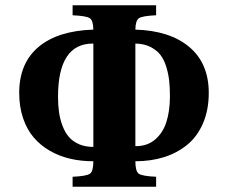

<svg xmlns="http://www.w3.org/2000/svg" viewBox="-20 -712 872 732"><path d="M496.1 -545.9V-154.8H498Q542 -154.8 571.5 -180.2Q601.1 -205.6 614.3 -246.6Q627.4 -287.6 627.9 -342.8Q627.9 -376 625.2 -402.1Q622.6 -428.2 614.3 -456.1Q606 -483.9 591.8 -502.4Q577.6 -521 553.2 -533.2Q528.8 -545.4 496.1 -545.9ZM335.9 -545.9H334Q201.2 -545.9 201.2 -342.8Q201.2 -311 205.1 -283.9Q209 -256.8 218.5 -231.9Q228 -207 242.9 -189.7Q257.8 -172.4 281.5 -162.1Q305.2 -151.9 335.9 -151.9ZM256.8 -38.1Q310.1 -40.5 323 -49.8Q335.9 -59.1 335.9 -97.2Q289.1 -97.2 247.3 -106.9Q205.6 -116.7 169.9 -137.2Q134.3 -157.7 108.4 -188Q82.5 -218.3 67.9 -261.7Q53.2 -305.2 53.2 -357.9Q53.2 -470.7 126.5 -532.7Q199.7 -594.7 335.9 -599.1Q335.4 -633.8 322.3 -642.6Q309.1 -651.4 256.8 -653.8V-691.9H575.2V-653.8Q522.9 -651.4 509.8 -642.6Q496.6 -633.8 496.1 -599.1Q627.9 -595.2 701.9 -532.7Q775.9 -470.2 775.9 -357.9Q775.9 -292.5 753.9 -241.7Q731.9 -190.9 693.4 -159.7Q654.8 -128.4 605 -112.8Q555.2 -97.2 496.1 -97.2Q496.1 -59.1 509 -49.8Q522 -40.5 575.2 -38.1V0H256.8Z"/></svg>

Font: Linguistics Pro
Style: Bold
Weight: 700
Designer: Stefan Peev, Context Ltd
Foundry: Stefan Peev, Context Ltd
Version: Version 001.000